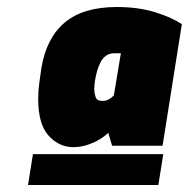

<svg xmlns="http://www.w3.org/2000/svg" viewBox="-20 -776 539 548"><path d="M60 -248 74 -336H446L432 -248ZM189 -356Q149 -356 119 -388.5Q89 -421 89 -494Q89 -517 92.5 -542Q96 -567 98 -581Q112 -667 164.5 -711.5Q217 -756 314 -756Q375 -756 423 -741Q471 -726 499 -707L444 -360H300L289 -397Q279 -387 263 -377.5Q247 -368 228 -362Q209 -356 189 -356ZM272 -488Q284 -488 292.5 -493.5Q301 -499 305 -504L325 -624Q322 -624 316.5 -624Q311 -624 306 -624Q292 -624 282 -616.5Q272 -609 266.5 -597.5Q261 -586 257 -573Q249 -543 249 -521Q249 -512 252.5 -500Q256 -488 272 -488Z"/></svg>

Font: Exo Thin Black
Style: Italic
Weight: 900
Italic angle: -9°
Version: Version 2.000